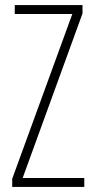

<svg xmlns="http://www.w3.org/2000/svg" viewBox="-20 -734 371 754"><path d="M311 0V-35H69L304 -681V-714H38V-679H264L28 -32V0Z"/></svg>

Font: Noto Sans Sinhala ExtraCondensed ExtraLight
Style: Regular
Weight: 200
Width: 2
Designer: Jelle Bosma - Monotype Design Team
Foundry: Monotype Imaging Inc.
Version: Version 2.006